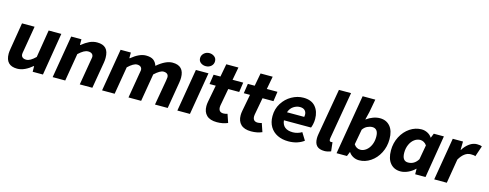

<svg xmlns="http://www.w3.org/2000/svg" viewBox="-26 -1584 6078 2387"><g transform="rotate(15 3013.0 -390.0)"><path d="M45 -141Q45 -164 52 -206L108 -547H270L216 -227Q213 -211 211 -199.5Q209 -188 209 -179Q209 -152 226.5 -138Q244 -124 274 -124Q301 -124 329.5 -140.5Q358 -157 393 -191L451 -547H614L524 0H392L391 -72H386Q342 -34 292.5 -10.5Q243 13 194 13Q45 13 45 -141Z M741 -547H873V-475H879Q929 -516 975.5 -538Q1022 -560 1074 -560Q1149 -560 1186 -521.5Q1223 -483 1223 -401Q1223 -371 1218 -341L1160 0H998L1052 -320L1056 -342Q1060 -362 1060 -368Q1060 -395 1042.5 -409Q1025 -423 995 -423Q967 -423 938 -407Q909 -391 871 -356L811 0H649Z M1377 -547H1509V-475H1515Q1618 -560 1702 -560Q1765 -560 1798 -536Q1831 -512 1846 -466Q1956 -560 2044 -560Q2193 -560 2193 -406Q2193 -377 2187 -341L2130 0H1966L2022 -320Q2028 -354 2028 -366Q2028 -395 2011 -409Q1994 -423 1963 -423Q1920 -423 1848 -356L1788 0H1625L1679 -320L1683 -342Q1687 -362 1687 -368Q1687 -395 1670 -409Q1653 -423 1623 -423Q1578 -423 1507 -356L1447 0H1285Z M2346 -547H2508L2416 0H2254ZM2358 -704Q2358 -740 2386.5 -766.5Q2415 -793 2455 -793Q2491 -793 2519.5 -771.5Q2548 -750 2548 -712Q2548 -674 2520 -649Q2492 -624 2451 -624Q2414 -624 2386 -645Q2358 -666 2358 -704Z M2588 -148Q2588 -175 2594 -206L2635 -422H2555L2574 -547H2662L2693 -713H2849L2818 -547H2955L2937 -422H2796L2755 -200Q2753 -191 2753 -178Q2753 -113 2816 -113Q2838 -113 2867 -122L2904 -14Q2842 13 2764 13Q2676 13 2632 -29.5Q2588 -72 2588 -148Z M3029 -148Q3029 -175 3035 -206L3076 -422H2996L3015 -547H3103L3134 -713H3290L3259 -547H3396L3378 -422H3237L3196 -200Q3194 -191 3194 -178Q3194 -113 3257 -113Q3279 -113 3308 -122L3345 -14Q3283 13 3205 13Q3117 13 3073 -29.5Q3029 -72 3029 -148Z M3414 -240Q3414 -332 3459.5 -405Q3505 -478 3578 -519Q3651 -560 3729 -560Q3832 -560 3884 -499Q3936 -438 3936 -341Q3936 -306 3928.5 -273Q3921 -240 3914 -226H3565Q3577 -110 3710 -110Q3740 -110 3771.5 -119.5Q3803 -129 3824 -143L3883 -48Q3847 -20 3796 -3.5Q3745 13 3684 13Q3605 13 3544 -16.5Q3483 -46 3448.5 -103Q3414 -160 3414 -240ZM3798 -332Q3801 -346 3801 -358Q3801 -394 3779.5 -415.5Q3758 -437 3716 -437Q3674 -437 3634 -411Q3594 -385 3576 -332Z M4019 -116Q4019 -142 4024 -170L4128 -768H4284L4180 -164Q4178 -154 4178.5 -148.5Q4179 -143 4179 -138Q4179 -127 4185.5 -122Q4192 -117 4200 -117Q4209 -117 4219 -119L4232 -4Q4186 13 4149 13Q4083 13 4051 -19Q4019 -51 4019 -116Z M4462 -57H4460L4437 0H4303L4433 -768H4596L4565 -600L4540 -498H4542Q4583 -528 4627 -544Q4671 -560 4714 -560Q4796 -560 4845 -502.5Q4894 -445 4894 -337Q4894 -241 4852.5 -160.5Q4811 -80 4741.5 -33.5Q4672 13 4594 13Q4553 13 4517.5 -6Q4482 -25 4462 -57ZM4727 -323Q4727 -379 4706.5 -404Q4686 -429 4651 -429Q4619 -429 4585.5 -413Q4552 -397 4529 -363L4493 -166Q4508 -142 4529.5 -130Q4551 -118 4576 -118Q4615 -118 4650 -144.5Q4685 -171 4706 -218Q4727 -265 4727 -323Z M4947 -210Q4947 -306 4989 -386.5Q5031 -467 5100.5 -513.5Q5170 -560 5249 -560Q5290 -560 5326.5 -541Q5363 -522 5383 -490H5385L5408 -547H5538L5448 0H5315L5314 -70H5311Q5273 -32 5223 -9.5Q5173 13 5127 13Q5045 13 4996 -44.5Q4947 -102 4947 -210ZM5318 -195 5351 -381Q5336 -404 5313.5 -416.5Q5291 -429 5267 -429Q5227 -429 5191.5 -402.5Q5156 -376 5135 -329Q5114 -282 5114 -225Q5114 -118 5190 -118Q5272 -118 5318 -195Z M5652 -547H5784L5782 -440H5786Q5819 -494 5865.5 -527Q5912 -560 5961 -560Q6004 -560 6026 -549L5979 -410Q5969 -416 5955 -417.5Q5941 -419 5919 -419Q5836 -419 5774 -312L5722 0H5560Z"/></g></svg>

Font: Nebula Sans Bold
Style: Regular
Weight: 700
Italic angle: -9°
Designer: Paul D. Hunt for Adobe (as Source Sans)
Foundry: Nebula Entertainment & Broadcasting LLC
Version: Version 1.010